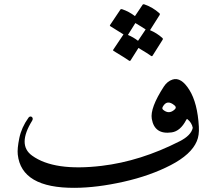

<svg xmlns="http://www.w3.org/2000/svg" viewBox="-20 -880 1024 908"><path d="M796.4 -503.9Q836.9 -516.6 875.5 -454.8Q914.1 -393.1 920.4 -281.2Q922.9 -240.2 910.6 -211.9Q884.3 -149.4 787.4 -99.1Q690.4 -48.8 564.5 -20.5Q438.5 7.8 333.5 8.3Q81.1 9.8 64 -149.4Q61 -176.8 71.3 -226.8Q81.5 -276.9 114.3 -322.8Q119.1 -329.6 125.5 -328.9Q131.8 -328.1 134 -322Q136.2 -315.9 132.3 -309.6Q61 -194.8 131.8 -144Q235.8 -68.8 460.9 -95.7Q645 -117.7 829.6 -211.9Q883.8 -239.3 891.6 -275.4Q887.2 -299.8 865.7 -316.9Q863.8 -318.8 860.4 -312.5Q833 -259.8 792 -253.9Q710.9 -242.2 697.8 -317.9Q689 -369.1 754.9 -470.7Q771.5 -496.1 796.4 -503.9ZM806.6 -362.8Q816.4 -372.1 805.7 -381.3Q770 -411.6 750 -375.5Q745.1 -366.7 751 -361.3Q779.3 -336.9 806.6 -362.8ZM549.3 -834.5Q551.8 -838.4 557.6 -836.4Q590.8 -825.2 618.2 -803.7L654.3 -857.4Q656.7 -861.3 662.6 -859.4Q702.1 -845.7 733.4 -817.9Q737.8 -814 734.9 -809.1L689.5 -737.3Q721.2 -724.1 747.6 -700.7Q752 -696.8 749 -691.9L701.2 -616.2Q698.2 -611.8 691.4 -617.7Q685.1 -623 634.8 -653.3L597.2 -593.8Q594.2 -589.4 587.2 -595.2Q580.1 -601.1 517.1 -639.2Q513.2 -641.6 515.6 -645L564 -717.3Q547.9 -728 502 -755.9Q498 -758.3 500.5 -761.7ZM632.8 -687 668.5 -740.2Q668.5 -740.2 668.9 -740.7Q655.3 -750 620.1 -771L585 -714.8Q610.8 -704.1 632.8 -687Z"/></svg>

Font: Amiri
Style: Regular
Weight: 400
Designer: Khaled Hosny
Version: Version 000.108